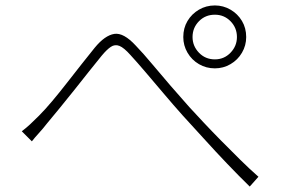

<svg xmlns="http://www.w3.org/2000/svg" viewBox="-20 -718 1040 705"><path d="M60 -236Q76 -248 90.5 -261.5Q105 -275 123 -293Q145 -315 171.5 -346.5Q198 -378 226 -414Q254 -450 280.5 -483.5Q307 -517 328 -543Q365 -588 399.5 -593.5Q434 -599 479 -550Q506 -522 538.5 -483Q571 -444 606.5 -403Q642 -362 675 -325Q697 -301 727 -269Q757 -237 791.5 -202Q826 -167 861.5 -132Q897 -97 929 -69L897 -33Q858 -71 814.5 -116.5Q771 -162 729 -208.5Q687 -255 650 -295Q617 -332 581.5 -374Q546 -416 514 -453.5Q482 -491 459 -516Q435 -543 418.5 -549.5Q402 -556 387 -546Q372 -536 353 -513Q333 -489 307.5 -456.5Q282 -424 254 -389Q226 -354 199.5 -321.5Q173 -289 152 -264Q139 -247 123 -229.5Q107 -212 97 -199ZM687 -582Q687 -549 710.5 -524.5Q734 -500 769 -500Q803 -500 826.5 -524.5Q850 -549 850 -582Q850 -616 826.5 -640Q803 -664 769 -664Q734 -664 710.5 -640Q687 -616 687 -582ZM653 -582Q653 -615 668.5 -641Q684 -667 710.5 -682.5Q737 -698 769 -698Q800 -698 826.5 -682.5Q853 -667 868.5 -641Q884 -615 884 -582Q884 -551 868.5 -524.5Q853 -498 826.5 -482.5Q800 -467 769 -467Q737 -467 710.5 -482.5Q684 -498 668.5 -524.5Q653 -551 653 -582Z"/></svg>

Font: Noto Sans JP ExtraLight
Style: Regular
Weight: 250
Designer: Ryoko NISHIZUKA  (kana, bopomofo & ideographs); Paul D. Hunt (Latin, Greek & Cyrillic); Sandoll Communications , Soo-you
Foundry: Adobe
Version: Version 2.004-H2;hotconv 1.0.118;makeotfexe 2.5.65603